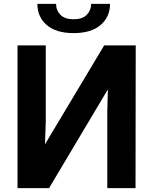

<svg xmlns="http://www.w3.org/2000/svg" viewBox="-20 -966 787 986"><path d="M677 -733 676 0H531V-392L534 -507L232 0H70V-733H215V-341L211 -225L515 -733ZM358 -796Q268 -796 220 -837.5Q172 -879 172 -946H268Q268 -913 290.5 -890Q313 -867 358 -867Q403 -867 425.5 -890Q448 -913 448 -946H545Q545 -879 496.5 -837.5Q448 -796 358 -796Z"/></svg>

Font: Kreadon
Style: Bold
Weight: 700
Designer: Reiya WATANABE
Foundry: StudioGnu
Version: Version 1.003; ttfautohint (v1.8.4.7-5d5b);gftools[0.9.32]